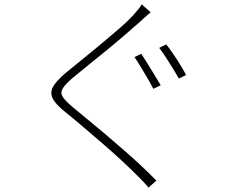

<svg xmlns="http://www.w3.org/2000/svg" viewBox="-20 -807 1040 878"><path d="M626 -561Q638 -543 654.5 -516.5Q671 -490 687.5 -462.5Q704 -435 715 -417L681 -401Q671 -421 655.5 -447.5Q640 -474 624 -500.5Q608 -527 595 -546ZM740 -604Q753 -588 770 -563.5Q787 -539 803.5 -512Q820 -485 831 -464L798 -448Q786 -469 770 -495Q754 -521 738 -545.5Q722 -570 708 -588ZM669 -751Q659 -743 641.5 -727Q624 -711 615 -703Q588 -679 548.5 -645Q509 -611 465.5 -575.5Q422 -540 381 -507Q340 -474 310 -449Q278 -421 266.5 -402Q255 -383 267 -364Q279 -345 315 -315Q346 -289 383.5 -258.5Q421 -228 461.5 -193.5Q502 -159 543.5 -123Q585 -87 623.5 -51Q662 -15 695 19L659 51Q648 37 634 22.5Q620 8 606 -6Q576 -36 535 -74Q494 -112 447.5 -152Q401 -192 357 -229.5Q313 -267 277 -296Q231 -333 219.5 -360Q208 -387 224.5 -413.5Q241 -440 282 -475Q310 -498 351 -531Q392 -564 437 -601.5Q482 -639 522 -673.5Q562 -708 587 -735Q596 -745 609 -760.5Q622 -776 628 -787Z"/></svg>

Font: Noto Sans SC Thin ExtraLight
Style: Regular
Weight: 250
Version: Version 2.004-H2;hotconv 1.0.118;makeotfexe 2.5.65603